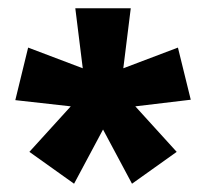

<svg xmlns="http://www.w3.org/2000/svg" viewBox="-20 -782 499 464"><path d="M296 -762 278 -617 410 -667 441 -541 307 -525 407 -415 299 -338 229 -469 159 -338 51 -415 151 -525 17 -540 48 -667 180 -617 162 -762Z"/></svg>

Font: Noto Sans ExtraCondensed ExtraBold
Style: Regular
Weight: 800
Width: 2
Designer: Monotype Design Team
Foundry: Monotype Imaging Inc.
Version: Version 2.013; ttfautohint (v1.8.4.7-5d5b)